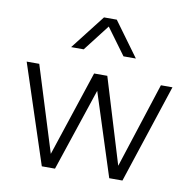

<svg xmlns="http://www.w3.org/2000/svg" viewBox="-83 -834 915 917"><g transform="rotate(10 374.5 -376.0)"><path d="M179 0 21 -480H82L211 -66L348 -480H412L538 -66L672 -480H728L570 0H506L377 -401L243 0ZM218 -585 348 -752H410L532 -585H472L378 -713L279 -585Z"/></g></svg>

Font: Geologica Thin
Style: Regular
Weight: 100
Designer: Sindre Bremnes, Frode Helland
Foundry: Monokrom Skriftforlag AS
Version: Version 1.010; ttfautohint (v1.8.4.7-5d5b);gftools[0.9.28]